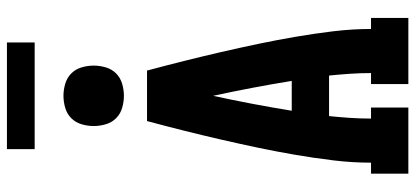

<svg xmlns="http://www.w3.org/2000/svg" viewBox="-334 -834 1169 540"><g transform="rotate(-90 250.0 -564.5)"><path d="M31 0V-105H62Q62 -158 68.5 -211.5Q75 -265 84 -317.5Q93 -370 104 -422.5Q115 -475 127 -527Q139 -579 152 -631Q165 -683 179 -735H321Q335 -683 348 -631Q361 -579 373 -527Q385 -475 396 -422.5Q407 -370 416 -317.5Q425 -265 431.5 -211.5Q438 -158 438 -105H469V0H283V-105H314Q314 -135 312 -164.5Q310 -194 307 -223H193Q190 -194 188 -164.5Q186 -135 186 -105H217V0ZM208 -328H292Q283 -383 272.5 -438.5Q262 -494 250 -549Q238 -494 227.5 -438.5Q217 -383 208 -328ZM250 -800Q233 -800 216 -805Q199 -810 187 -822Q175 -834 170 -851Q165 -868 165 -885Q165 -902 170 -919Q175 -936 187 -948Q199 -960 216 -965Q233 -970 250 -970Q267 -970 284 -965Q301 -960 313 -948Q325 -936 330 -919Q335 -902 335 -885Q335 -868 330 -851Q325 -834 313 -822Q301 -810 284 -805Q267 -800 250 -800ZM100 -1051V-1129H400V-1051Z"/></g></svg>

Font: Iosevka Curly Slab Extrabold
Style: Regular
Weight: 800
Monospace: yes
Designer: Belleve Invis
Foundry: Belleve Invis
Version: Version 22.1.2; ttfautohint (v1.8.4)